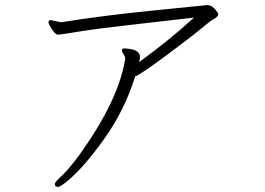

<svg xmlns="http://www.w3.org/2000/svg" viewBox="-20 -694 1040 753"><path d="M208 39Q195 39 195 28Q195 22 210 7Q247 -25 296 -93Q445 -302 471 -462Q471 -473 464.5 -481.5Q458 -490 458 -497L459 -500Q460 -504 467.5 -504Q475 -504 489 -502Q529 -496 529 -471Q529 -462 525 -450Q640 -533 741 -625Q676 -617 518.5 -599.5Q361 -582 288.5 -570Q216 -558 208 -558Q200 -558 191 -569Q182 -580 176 -591.5Q170 -603 170 -606Q170 -615 179 -615L218 -607H222Q383 -633 578.5 -652.5Q774 -672 792 -674H794Q814 -674 834 -644Q836 -640 836 -638Q836 -628 813 -616Q807 -613 784 -594Q726 -546 630 -475Q534 -404 510 -394Q469 -262 388.5 -149Q308 -36 243 17Q216 39 208 39Z"/></svg>

Font: LXGW WenKai Lite Light
Style: Regular
Weight: 300
Designer: LXGW / Fontworks Inc.
Foundry: LXGW / Fontworks Inc.
Version: Version 1.511; March 25, 2025